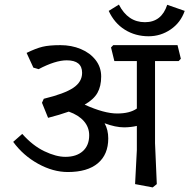

<svg xmlns="http://www.w3.org/2000/svg" viewBox="-20 -798 834 846"><path d="M663.1 -167 670.9 13.2 652.8 27.8 575.2 13.2 583 -137.2V-243.2Q558.1 -237.3 527.8 -236.8Q488.8 -236.8 440.9 -254.9Q457 -226.1 457 -188Q457 -117.2 411.1 -78.6Q365.2 -40 278.8 -40Q213.9 -40 147.9 -76.4Q82 -112.8 38.1 -172.9L78.1 -208Q124 -156.2 175.5 -131.6Q227.1 -106.9 268.1 -106.9Q316.9 -106.9 345 -132.1Q373 -157.2 373 -202.1Q373 -237.3 349.6 -264.2Q326.2 -291 283.2 -306.2Q243.2 -292 191.9 -278.8L165 -345.2L172.9 -362.8Q263.7 -384.8 302.7 -410.9Q341.8 -437 341.8 -477.1Q341.8 -532.2 273.9 -532.2Q224.1 -532.2 149.9 -493.2L127 -500L97.2 -564.9Q138.2 -585 167.5 -592Q196.8 -599.1 246.1 -599.1Q294.9 -599.1 335.9 -582Q377 -564.9 401.4 -533.4Q425.8 -502 425.8 -460.9Q425.8 -418 409.4 -388.9Q393.1 -359.9 353 -336.9Q439 -297.9 496.1 -297.9Q552.2 -297.9 583 -319.8V-528.8H483.9L469.2 -588.9L479 -599.1H762.2L776.9 -539.1L767.1 -528.8H663.1ZM618.7 -700.2Q691.9 -700.2 716.8 -776.9L793.9 -750Q775.9 -698.2 731.9 -668.2Q688 -638.2 634.8 -638.2Q576.7 -638.2 530.3 -667Q483.9 -695.8 459 -750L503.9 -777.8Q543.5 -700.2 618.7 -700.2Z"/></svg>

Font: Sura
Style: Regular
Weight: 400
Designer: Carolina Giovagnoli
Foundry: Huerta Tipografica
Version: Version 1.003;PS 001.002;hotconv 1.0.70;makeotf.lib2.5.58329